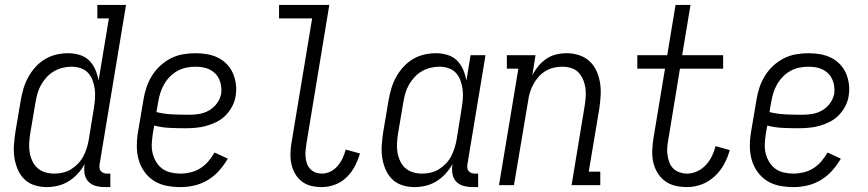

<svg xmlns="http://www.w3.org/2000/svg" viewBox="-20 -755 3540 783"><path d="M170 8Q144 8 119.5 0Q95 -8 78 -25.5Q61 -43 51.5 -66Q42 -89 38.5 -114Q35 -139 37 -165.5Q39 -192 43 -218L65 -348Q69 -371 76 -394.5Q83 -418 95 -440Q107 -462 124.5 -481.5Q142 -501 164 -514Q186 -527 210 -532.5Q234 -538 258 -538Q282 -538 305 -531Q328 -524 344 -508Q360 -492 369 -470.5Q378 -449 382 -426L424 -680H377V-735H494L386 -84Q385 -76 386 -69Q387 -62 391.5 -57Q396 -52 402.5 -49.5Q409 -47 417 -47H430V8H407Q388 8 370 3Q352 -2 340 -15Q328 -28 325 -46.5Q322 -65 325 -84V-86Q314 -65 297 -46.5Q280 -28 259.5 -15.5Q239 -3 216 2.5Q193 8 170 8Q170 8 170 8Q170 8 170 8ZM201 -47Q218 -47 236 -51Q254 -55 269.5 -64.5Q285 -74 298 -87.5Q311 -101 319.5 -117Q328 -133 333.5 -150Q339 -167 342 -185L363 -315Q366 -334 367.5 -353.5Q369 -373 366.5 -391.5Q364 -410 357.5 -427.5Q351 -445 339 -458Q327 -471 309 -477Q291 -483 272 -483Q254 -483 235.5 -478.5Q217 -474 200.5 -464.5Q184 -455 170.5 -440.5Q157 -426 147.5 -409Q138 -392 133 -374.5Q128 -357 125 -339L103 -209Q100 -189 99 -170Q98 -151 101 -133Q104 -115 112 -98Q120 -81 133 -69.5Q146 -58 164 -52.5Q182 -47 201 -47Z M716 8Q687 8 659 2.5Q631 -3 608 -17.5Q585 -32 569 -54.5Q553 -77 545.5 -103.5Q538 -130 538 -159.5Q538 -189 543 -218L565 -348Q569 -373 577 -397.5Q585 -422 599 -445Q613 -468 633 -486.5Q653 -505 676.5 -517Q700 -529 726 -533.5Q752 -538 777 -538Q801 -538 824.5 -534Q848 -530 868.5 -520Q889 -510 905 -493.5Q921 -477 930 -456Q939 -435 942 -411.5Q945 -388 941 -364Q938 -343 927.5 -322.5Q917 -302 901 -285.5Q885 -269 864.5 -258.5Q844 -248 822.5 -242Q801 -236 779.5 -234Q758 -232 737 -232Q704 -232 671.5 -233.5Q639 -235 609 -243L603 -209Q600 -189 599 -168.5Q598 -148 602.5 -129.5Q607 -111 617 -94.5Q627 -78 642 -67Q657 -56 676.5 -51.5Q696 -47 716 -47Q736 -47 757 -52Q778 -57 796.5 -68.5Q815 -80 829.5 -97Q844 -114 855 -133L909 -108Q894 -82 873.5 -59Q853 -36 827 -20.5Q801 -5 772.5 1.5Q744 8 716 8ZM752 -287Q773 -287 793.5 -290.5Q814 -294 833 -305Q852 -316 865 -334Q878 -352 882 -373Q884 -388 882 -403Q880 -418 874 -431.5Q868 -445 858 -455Q848 -465 835 -471.5Q822 -478 807 -480.5Q792 -483 776 -483Q758 -483 739 -479Q720 -475 703 -465.5Q686 -456 672 -441.5Q658 -427 648.5 -410Q639 -393 633.5 -375Q628 -357 625 -339L618 -298Q650 -290 684 -288.5Q718 -287 752 -287Z M1293 8Q1270 8 1249 3Q1228 -2 1211 -15Q1194 -28 1183.5 -46.5Q1173 -65 1168.5 -85.5Q1164 -106 1164.5 -129Q1165 -152 1169 -174L1253 -680H1118V-735H1323L1229 -165Q1227 -152 1226 -138.5Q1225 -125 1226.5 -111.5Q1228 -98 1232.5 -86Q1237 -74 1246 -65Q1255 -56 1267 -51.5Q1279 -47 1293 -47Q1311 -47 1328 -55.5Q1345 -64 1357.5 -79Q1370 -94 1377.5 -110.5Q1385 -127 1390 -145L1448 -129Q1440 -102 1427 -77Q1414 -52 1393.5 -32Q1373 -12 1346 -2Q1319 8 1293 8Z M1670 8Q1644 8 1619.5 0Q1595 -8 1578 -25.5Q1561 -43 1551.5 -66Q1542 -89 1538.5 -114Q1535 -139 1537 -165.5Q1539 -192 1543 -218L1565 -348Q1569 -371 1576 -394.5Q1583 -418 1595 -440Q1607 -462 1624.5 -481.5Q1642 -501 1664 -514Q1686 -527 1710 -532.5Q1734 -538 1758 -538Q1782 -538 1805 -531Q1828 -524 1844 -508Q1860 -492 1869 -470.5Q1878 -449 1882 -426L1899 -530H1960L1886 -84Q1885 -76 1886 -69Q1887 -62 1891.5 -57Q1896 -52 1902.5 -49.5Q1909 -47 1917 -47H1930V8H1907Q1888 8 1870 3Q1852 -2 1840 -15Q1828 -28 1825 -46.5Q1822 -65 1825 -84V-86Q1814 -65 1797 -46.5Q1780 -28 1759.5 -15.5Q1739 -3 1716 2.5Q1693 8 1670 8ZM1701 -47Q1718 -47 1736 -51Q1754 -55 1769.5 -64.5Q1785 -74 1798 -87.5Q1811 -101 1819.5 -117Q1828 -133 1833.5 -150.5Q1839 -168 1842 -185L1863 -315Q1866 -334 1867.5 -353.5Q1869 -373 1866.5 -391.5Q1864 -410 1857.5 -427.5Q1851 -445 1839 -458Q1827 -471 1809 -477Q1791 -483 1772 -483Q1754 -483 1735.5 -478.5Q1717 -474 1700.5 -464.5Q1684 -455 1670.5 -440.5Q1657 -426 1647.5 -409Q1638 -392 1633 -374.5Q1628 -357 1625 -339L1603 -209Q1600 -189 1599 -170Q1598 -151 1601 -133Q1604 -115 1612 -98Q1620 -81 1633 -69.5Q1646 -58 1664 -52.5Q1682 -47 1701 -47Z M2015 0 2094 -475H2047V-530H2164L2151 -449Q2161 -468 2175.5 -485.5Q2190 -503 2208.5 -515.5Q2227 -528 2248.5 -533Q2270 -538 2291 -538Q2317 -538 2341.5 -530Q2366 -522 2384 -505.5Q2402 -489 2412.5 -466Q2423 -443 2427 -417.5Q2431 -392 2429.5 -365.5Q2428 -339 2424 -312L2381 -55H2428V0H2311L2364 -321Q2367 -340 2368.5 -359Q2370 -378 2367.5 -396Q2365 -414 2358 -430.5Q2351 -447 2339 -459.5Q2327 -472 2309.5 -477.5Q2292 -483 2273 -483Q2256 -483 2238.5 -479Q2221 -475 2205 -465.5Q2189 -456 2176.5 -442Q2164 -428 2155.5 -412Q2147 -396 2141.5 -379.5Q2136 -363 2134 -345L2076 0Z M2782 8Q2758 8 2734 2.5Q2710 -3 2691.5 -17Q2673 -31 2661 -51Q2649 -71 2644 -94Q2639 -117 2640 -142Q2641 -167 2645 -192L2692 -475H2579V-530H2701L2735 -735H2796L2762 -530H2929V-475H2753L2705 -183Q2702 -167 2701 -151.5Q2700 -136 2702.5 -120.5Q2705 -105 2710.5 -91Q2716 -77 2726.5 -67Q2737 -57 2752 -52Q2767 -47 2782 -47Q2803 -47 2823.5 -56.5Q2844 -66 2859 -82.5Q2874 -99 2883.5 -118.5Q2893 -138 2898 -159L2956 -143Q2948 -113 2933 -85.5Q2918 -58 2894.5 -36Q2871 -14 2841.5 -3Q2812 8 2782 8Z M3216 8Q3187 8 3159 2.5Q3131 -3 3108 -17.5Q3085 -32 3069 -54.5Q3053 -77 3045.5 -103.5Q3038 -130 3038 -159.5Q3038 -189 3043 -218L3065 -348Q3069 -373 3077 -397.5Q3085 -422 3099 -445Q3113 -468 3133 -486.5Q3153 -505 3176.5 -517Q3200 -529 3226 -533.5Q3252 -538 3277 -538Q3301 -538 3324.5 -534Q3348 -530 3368.5 -520Q3389 -510 3405 -493.5Q3421 -477 3430 -456Q3439 -435 3442 -411.5Q3445 -388 3441 -364Q3438 -343 3427.5 -322.5Q3417 -302 3401 -285.5Q3385 -269 3364.5 -258.5Q3344 -248 3322.5 -242Q3301 -236 3279.5 -234Q3258 -232 3237 -232Q3204 -232 3171.5 -233.5Q3139 -235 3109 -243L3103 -209Q3100 -189 3099 -168.5Q3098 -148 3102.5 -129.5Q3107 -111 3117 -94.5Q3127 -78 3142 -67Q3157 -56 3176.5 -51.5Q3196 -47 3216 -47Q3236 -47 3257 -52Q3278 -57 3296.5 -68.5Q3315 -80 3329.5 -97Q3344 -114 3355 -133L3409 -108Q3394 -82 3373.5 -59Q3353 -36 3327 -20.5Q3301 -5 3272.5 1.5Q3244 8 3216 8ZM3252 -287Q3273 -287 3293.5 -290.5Q3314 -294 3333 -305Q3352 -316 3365 -334Q3378 -352 3382 -373Q3384 -388 3382 -403Q3380 -418 3374 -431.5Q3368 -445 3358 -455Q3348 -465 3335 -471.5Q3322 -478 3307 -480.5Q3292 -483 3276 -483Q3258 -483 3239 -479Q3220 -475 3203 -465.5Q3186 -456 3172 -441.5Q3158 -427 3148.5 -410Q3139 -393 3133.5 -375Q3128 -357 3125 -339L3118 -298Q3150 -290 3184 -288.5Q3218 -287 3252 -287Z"/></svg>

Font: Iosevka Slab Light
Style: Italic
Weight: 300
Italic angle: -9°
Monospace: yes
Designer: Belleve Invis
Foundry: Belleve Invis
Version: Version 11.1.1; ttfautohint (v1.8.3)